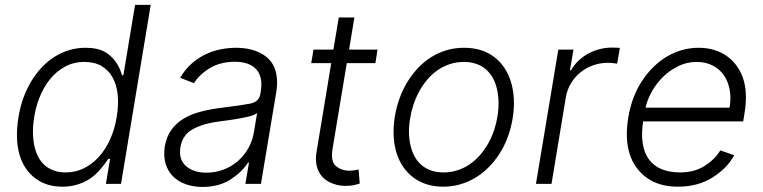

<svg xmlns="http://www.w3.org/2000/svg" viewBox="-20 -747 3098 780"><path d="M55 -271.3Q69.2 -355.5 108.3 -419Q127.8 -450.6 151.8 -475.5Q175.8 -500.4 203.7 -517.6Q231.5 -534.8 262.8 -543.9Q294 -552.9 327.4 -552.9Q377.5 -552.9 407.7 -535.2Q422.6 -526.3 433.8 -515.1Q445 -503.9 453.1 -491.7Q461.3 -479.4 466.8 -466.6Q472.3 -453.8 475.5 -441.4H481.2L528.8 -727.3H592.3L471.6 0H410.2L427.2 -101.2H419.4Q411.6 -88.8 401.6 -76.2Q391.7 -63.6 379.6 -50.4Q367.5 -37.3 352.5 -25.9Q337.4 -14.6 319.2 -6.4Q301.1 1.8 279.7 6.6Q258.2 11.4 233.3 11.4Q166.9 11.4 121.4 -24.1Q75.3 -60 58.2 -122.3Q41.2 -184.7 55 -271.3ZM119 -157.7Q123.9 -132.1 134.4 -111.5Q144.9 -90.9 160.9 -76.5Q176.8 -62.1 198.5 -54.3Q220.2 -46.5 247.2 -46.5Q286.6 -46.5 320.8 -63.4Q355.1 -80.3 382.1 -110.3Q409.1 -140.3 427.7 -181.6Q446.4 -223 454.2 -272.4Q462.4 -321.4 458.1 -362.2Q453.8 -403.1 437.3 -432.7Q420.8 -462.4 392.2 -478.9Q363.6 -495.4 323.5 -495.4Q278.4 -495.4 243.1 -475.7Q207.7 -456 182.4 -424.2Q157 -392.4 141.2 -352.6Q125.4 -312.9 119 -272.4Q108.7 -208.8 119 -157.7Z M649.5 -152.3Q656.6 -192.8 676.7 -220.3Q696.7 -247.9 727.6 -266Q758.5 -284.1 798.7 -294.2Q838.8 -304.3 886 -310Q921.5 -314.3 948.2 -318.2Q974.8 -322.1 994 -325.6Q1032 -332.7 1037.3 -363.3L1039.4 -376.1Q1044 -403.8 1039.8 -426.1Q1035.5 -448.5 1022.4 -464Q1009.2 -479.4 987.2 -487.7Q965.2 -496.1 934.3 -496.1Q875.4 -496.1 832.4 -470.2Q789.1 -443.9 768.1 -409.1L712 -430.8Q731.2 -464.5 757.5 -487.7Q783.7 -511 813.7 -525.6Q843.8 -540.1 875.9 -546.5Q908 -552.9 938.9 -552.9Q954.5 -552.9 970.7 -551.1Q986.9 -549.4 1002.7 -545.1Q1018.5 -540.8 1033.4 -533.9Q1048.3 -527 1061.1 -516.7Q1073.9 -506.7 1083.6 -492.9Q1093.4 -479 1098.9 -460.9Q1104.4 -442.8 1105.5 -420.3Q1106.5 -397.7 1101.9 -370.4L1040.1 0H976.9L991.5 -86.3H987.6Q964.8 -50.1 918 -18.8Q870.7 12.4 802.6 12.4Q765.6 12.4 734.7 1.4Q703.8 -9.6 682.9 -30.5Q661.9 -51.5 652.7 -82.2Q643.5 -112.9 649.5 -152.3ZM735.1 -72.8Q765.6 -45.5 818.5 -45.5Q854.4 -45.5 886.9 -57.5Q919.4 -69.6 945 -91.4Q970.5 -113.3 987.9 -143.3Q1005.3 -173.3 1011.4 -209.2L1024.5 -288Q1014.6 -279.1 987.2 -272.7Q974.1 -269.5 959.3 -266.9Q944.6 -264.2 930.2 -261.9Q915.8 -259.6 902.3 -257.8Q888.8 -256 877.5 -254.6Q806.8 -246.1 764.2 -222.7Q721.2 -199.2 713.1 -149.5Q704.9 -99.8 735.1 -72.8Z M1253.6 -545.5H1334.5L1356.2 -676.1H1419.7L1398.1 -545.5H1513.8L1505 -490.4H1388.8L1331 -142.4Q1322.4 -90.9 1344.8 -72.4Q1366.8 -53.6 1399.1 -53.6Q1411.6 -53.6 1420.6 -55.4Q1429.7 -57.2 1436.8 -58.6L1441.4 -1.4Q1431.1 2.1 1417.1 5.1Q1403.1 8.2 1382.8 8.2Q1348.7 8.2 1318.5 -7.1Q1303.6 -14.6 1292.3 -25.9Q1280.9 -37.3 1273.8 -52.4Q1266.7 -67.5 1264.4 -86.3Q1262.1 -105.1 1265.6 -127.5L1325.6 -490.4H1244.3Z M1584.2 -275.2Q1590.2 -311.1 1602.5 -345.5Q1614.7 -380 1633 -410.7Q1651.3 -441.4 1675.1 -467.5Q1698.9 -493.6 1728.2 -512.6Q1757.5 -531.6 1791.9 -542.3Q1826.3 -552.9 1865.4 -552.9Q1938.2 -552.9 1986.5 -516.3Q2010.7 -498.6 2028.1 -473Q2045.5 -447.4 2055.4 -415.5Q2065.3 -383.5 2067.5 -345.7Q2069.6 -307.9 2062.5 -265.6Q2049 -183.9 2008.5 -121.4Q1988.3 -90.2 1963.2 -65.5Q1938.2 -40.8 1909.3 -23.8Q1880.3 -6.7 1848 2.3Q1815.7 11.4 1780.9 11.4Q1709.5 11.4 1660.2 -25.2Q1635.7 -43.3 1618.1 -68.9Q1600.5 -94.5 1590.7 -126.2Q1581 -158 1579.2 -195.5Q1577.4 -233 1584.2 -275.2ZM1647.7 -156.2Q1653.4 -131.4 1664.6 -111Q1675.8 -90.6 1692.6 -76.3Q1709.5 -62.1 1731.7 -54.3Q1753.9 -46.5 1781.6 -46.5Q1812.5 -46.5 1839.7 -55.6Q1866.8 -64.6 1889.7 -80.6Q1912.6 -96.6 1931.3 -118.4Q1949.9 -140.3 1964.1 -165.7Q1978.3 -191.1 1987.6 -219.1Q1996.8 -247.2 2001.1 -275.2Q2010.7 -335.2 1998.9 -385.3Q1993.3 -410.5 1981.9 -430.8Q1970.5 -451 1953.8 -465.4Q1937.1 -479.8 1914.8 -487.6Q1892.4 -495.4 1865.1 -495.4Q1833.8 -495.4 1806.5 -486.2Q1779.1 -476.9 1756.4 -460.9Q1733.7 -445 1715.2 -422.9Q1696.7 -400.9 1682.9 -375.4Q1669 -349.8 1659.8 -321.9Q1650.6 -294 1646 -265.6Q1636 -207.4 1647.7 -156.2Z M2157.3 0 2248.2 -545.5H2309.7L2295.5 -461.6H2300.1Q2312.5 -483.7 2330.6 -500.7Q2348.7 -517.8 2370.2 -529.5Q2391.7 -541.2 2416 -547.4Q2440.3 -553.6 2464.8 -553.6Q2473 -553.6 2482.4 -553.4Q2491.8 -553.3 2498.2 -552.6L2487.2 -488.3Q2483 -489 2472.5 -490.4Q2462 -491.8 2449.2 -491.8Q2417.3 -491.8 2388.7 -481.4Q2360.1 -470.9 2337.4 -452.4Q2314.6 -433.9 2299.4 -408.4Q2284.1 -382.8 2278.8 -352.3L2220.5 0Z M2532.3 -269.5Q2546.2 -353.3 2587 -416.2Q2607.6 -448.2 2633.2 -473.5Q2658.7 -498.9 2688 -516.5Q2717.3 -534.1 2750.2 -543.5Q2783 -552.9 2818.2 -552.9Q2848.7 -552.9 2876.2 -545.5Q2903.8 -538 2926.7 -523.3Q2949.6 -508.5 2967.3 -486.7Q2985.1 -464.8 2996.4 -435.7Q3019.5 -373.6 3004.3 -285.2L2999.3 -253.9H2592.7Q2584.9 -202.8 2591.1 -163.9Q2597.3 -125 2616.7 -98.9Q2636 -72.8 2667.8 -59.7Q2699.6 -46.5 2742.9 -46.5Q2801.1 -46.5 2843 -73.2Q2884.6 -99.8 2906.2 -136L2962.7 -116.5Q2949.2 -90.9 2927.7 -68.5Q2906.2 -46.2 2876.1 -27Q2816.4 11.4 2734 11.4Q2657.7 11.4 2608 -24.5Q2556.8 -61.1 2537.6 -122.9Q2518.5 -184.7 2532.3 -269.5ZM2602.3 -309.7H2943.9Q2950.6 -349.1 2944.2 -383Q2937.9 -416.9 2920.3 -441.9Q2902.7 -467 2874.6 -481.2Q2846.6 -495.4 2809.7 -495.4Q2772 -495.4 2737.9 -479.4Q2703.8 -463.4 2676.3 -437.3Q2648.8 -411.2 2629.6 -377.8Q2610.4 -344.5 2602.3 -309.7Z"/></svg>

Font: Inter P Light
Style: Italic
Weight: 300
Italic angle: 9.39999°
Designer: Rasmus Andersson
Foundry: rsms
Version: Version 3.018;git-588b23468